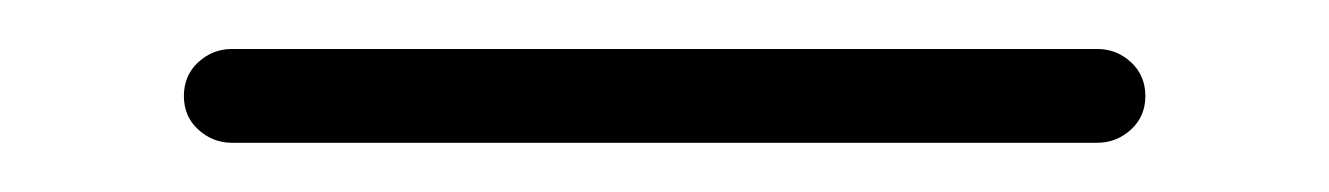

<svg xmlns="http://www.w3.org/2000/svg" viewBox="-20 67 540 78"><path d="M74.2 125Q66.4 125 60.5 119.6Q54.7 114.3 54.7 106Q54.7 97.7 60.5 92.3Q66.4 86.9 74.2 86.9H425.8Q433.6 86.9 439.5 92.3Q445.3 97.7 445.3 106Q445.3 114.3 439.5 119.6Q433.6 125 425.8 125Z"/></svg>

Font: Rounded-L Mgen+ 1mn light
Style: Regular
Weight: 200
Designer: [Source Han Sans]
Ryoko NISHIZUKA  (kana & ideographs); Paul D. Hunt (Latin, Greek & Cyrillic); Wenlong ZHANG  (bopomofo
Version: Version 1.059.20150602